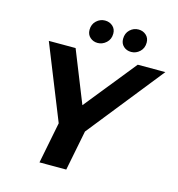

<svg xmlns="http://www.w3.org/2000/svg" viewBox="-128 -1011 1042 1122"><g transform="rotate(15 393.5 -450.0)"><path d="M213 0 270 -288 288 -186 82 -700H244L401 -307L303 -306L620 -700H787L377 -185L432 -288L375 0ZM563 -762Q535 -762 516.5 -779Q498 -796 498 -824Q498 -858 520 -879Q542 -900 572 -900Q599 -900 618 -883Q637 -866 637 -838Q637 -804 614.5 -783Q592 -762 563 -762ZM360 -762Q333 -762 314 -779Q295 -796 295 -824Q295 -858 317.5 -879Q340 -900 369 -900Q397 -900 416 -883Q435 -866 435 -838Q435 -804 412 -783Q389 -762 360 -762Z"/></g></svg>

Font: Montserrat Thin
Style: Bold Italic
Weight: 700
Italic angle: -11.3°
Version: Version 9.000